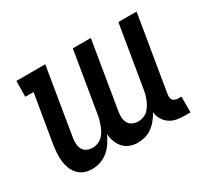

<svg xmlns="http://www.w3.org/2000/svg" viewBox="-109 -699 968 887"><g transform="rotate(-30 375.0 -256.0)"><path d="M157 8Q135 8 116 1Q97 -6 83.5 -20.5Q70 -35 62.5 -54Q55 -73 52.5 -93.5Q50 -114 51.5 -135.5Q53 -157 56 -179L99 -436H55L56 -520H210L151 -163Q148 -147 149 -131Q150 -115 157 -102Q164 -89 178 -82.5Q192 -76 208 -76Q221 -76 234.5 -81Q248 -86 258.5 -95.5Q269 -105 276 -117.5Q283 -130 288 -142.5Q293 -155 297 -168Q301 -181 303 -195L357 -520H453L394 -163Q391 -147 392 -131Q393 -115 400 -102Q407 -89 421.5 -82.5Q436 -76 451 -76Q465 -76 478.5 -81Q492 -86 502 -95.5Q512 -105 519.5 -117.5Q527 -130 532 -142.5Q537 -155 540.5 -168Q544 -181 546 -195L600 -520H697L630 -116Q629 -108 630 -100Q631 -92 635.5 -86.5Q640 -81 647.5 -78.5Q655 -76 663 -76H680V8H649Q627 8 606.5 4Q586 0 569.5 -11.5Q553 -23 542.5 -41Q532 -59 531 -80Q521 -62 507.5 -45Q494 -28 477 -15.5Q460 -3 440 2.5Q420 8 400 8Q378 8 358.5 0.5Q339 -7 325.5 -22Q312 -37 304.5 -57Q297 -77 296 -98Q286 -77 273 -57Q260 -37 242 -22Q224 -7 201.5 0.5Q179 8 157 8Z"/></g></svg>

Font: Iosevka Etoile Medium
Style: Italic
Weight: 500
Italic angle: -9°
Designer: Belleve Invis
Foundry: Belleve Invis
Version: Version 22.1.2; ttfautohint (v1.8.4)